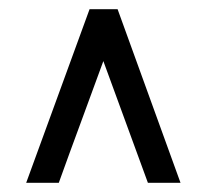

<svg xmlns="http://www.w3.org/2000/svg" viewBox="-20 -543 454 418"><path d="M373 -145H302L205 -410Q181 -344 156 -276.5Q131 -209 108 -145H37L175 -523H236Z"/></svg>

Font: Ekushey Bangla
Style: Bold
Weight: 700
Designer: Al Mamun Sumon
Foundry: Al Mamun Sumon
Version: Version 1.0